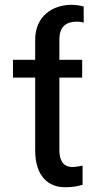

<svg xmlns="http://www.w3.org/2000/svg" viewBox="-20 -781 407 811"><path d="M255 9.9C289.1 9.9 313.6 4.3 328.8 -0.4V-81.3C320.3 -79.9 302.2 -75.6 286.2 -75.6C257.1 -75.6 230.8 -90.9 230.8 -148.1V-453.1H327.1V-528.4H230.8V-613.6C230.8 -670.1 260.7 -689.6 305.8 -689.6C313.2 -689.6 324.9 -688.2 333.5 -685.4V-753.6C318.5 -757.8 298.7 -760.7 282.7 -760.7C199.9 -760.7 128.6 -710.9 128.6 -613.6V-528.4H34.8V-453.1H128.6V-146.7C128.6 -34.4 185.7 9.9 255 9.9Z"/></svg>

Font: Margiela Sans Text
Style: Regular
Weight: 400
Designer: Stefan Endress, Andreas Faust
Version: Version 1.100;FEAKit 1.0